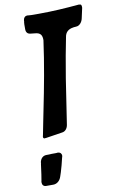

<svg xmlns="http://www.w3.org/2000/svg" viewBox="-106 -779 660 1097"><g transform="rotate(-10 224.5 -230.0)"><path d="M213 -21C231 -23 244 -39 247 -60C260 -147 274 -235 287 -322C294 -365 301 -406 309 -450L329 -554C333 -581 350 -597 380 -601H379C383 -602 387 -602 390 -602C392 -602 394 -602 397 -603H400C417 -605 432 -623 436 -644L449 -703C449 -718 449 -724 432 -724C355 -717 277 -712 199 -712H172C163 -712 152 -712 143 -713L131 -714C118 -713 111 -704 109 -690C109 -684 109 -679 107 -675L108 -677C108 -675 107 -672 107 -669V-638C107 -621 116 -611 129 -609L156 -606C192 -604 199 -586 199 -559C181 -426 156 -293 129 -161C125 -140 120 -118 116 -96L102 -25C101 -21 100 -18 100 -15C100 -8 103 -6 109 -5L113 -6H116ZM111 264C133 264 151 248 158 225L166 201C174 174 180 153 186 126L188 118V119C189 115 190 112 190 109C190 99 184 89 168 88C162 89 156 89 150 89H133C123 90 112 90 102 90C81 90 67 105 63 127L64 126C64 127 64 128 63 128V134C62 134 62 135 62 136C60 154 57 173 54 195L48 232C47 233 47 236 47 240C47 252 53 264 70 264Z"/></g></svg>

Font: Bangerz
Style: Regular
Weight: 400
Designer: vernon adams
Foundry: Vernon Adams
Version: Version 2.10;December 28, 2023;FontCreator 13.0.0.2683 64-bi